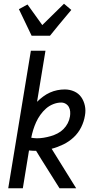

<svg xmlns="http://www.w3.org/2000/svg" viewBox="-20 -1006 540 1026"><path d="M149 -815 81 -957 127 -982 206 -872 322 -986 361 -953 295 -874 247 -815ZM24 0 145 -735H223L178 -462Q193 -477 210.5 -490Q228 -503 247 -511.5Q266 -520 286 -524Q306 -528 326 -528Q353 -528 376.5 -517.5Q400 -507 414 -487Q428 -467 433.5 -441.5Q439 -416 434 -389Q429 -357 414 -326.5Q399 -296 374 -272.5Q349 -249 318 -234Q287 -219 256 -211L387 0H298L198 -159L173 -200H172Q163 -200 153.5 -200.5Q144 -201 135 -202L102 0ZM177 -267Q195 -267 213.5 -270Q232 -273 251 -278.5Q270 -284 287.5 -293Q305 -302 319 -316Q333 -330 342 -347.5Q351 -365 354 -384Q356 -397 355 -410Q354 -423 348 -434Q342 -445 331 -451.5Q320 -458 307 -458Q286 -458 264.5 -449.5Q243 -441 226 -426Q209 -411 195.5 -392Q182 -373 173 -353Q164 -333 157.5 -312Q151 -291 147 -270Q154 -269 161.5 -268Q169 -267 177 -267Z"/></svg>

Font: Iosevka Curly
Style: Italic
Weight: 400
Italic angle: -9°
Monospace: yes
Designer: Belleve Invis
Foundry: Belleve Invis
Version: Version 22.1.2; ttfautohint (v1.8.4)